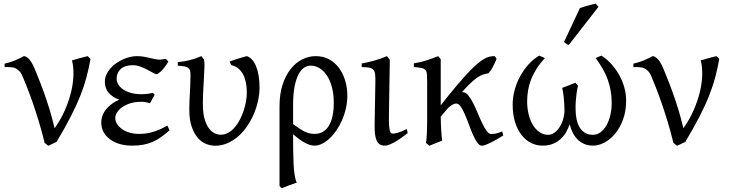

<svg xmlns="http://www.w3.org/2000/svg" viewBox="-20 -772 3944 1037"><path d="M468.8 -453.6Q460 -403.8 447.5 -356.4Q435.1 -309.1 414.6 -256.8Q394 -204.6 362.8 -143.8Q331.5 -83 285.6 -5.9Q277.8 -1.5 263.9 4.6Q250 10.7 240.7 15.1L221.2 0Q206.5 -60.5 189.5 -116.5Q172.4 -172.4 156 -219.5Q139.6 -266.6 125 -303.2Q110.4 -339.8 100.6 -362.8Q93.3 -379.9 82 -390.1Q70.8 -400.4 62 -404.3Q56.6 -406.7 46.9 -408Q37.1 -409.2 27.8 -409.7Q16.6 -410.2 4.9 -409.7V-428.2Q35.6 -435.1 61.5 -446Q87.4 -457 108.9 -468.8Q120.1 -468.8 134.8 -454.8Q149.4 -440.9 165 -405.8Q172.9 -386.7 186.5 -353.3Q200.2 -319.8 215.8 -276.6Q231.4 -233.4 247.1 -182.9Q262.7 -132.3 274.9 -79.1Q308.6 -126.5 330.8 -177.5Q353 -228.5 364.5 -277.3Q376 -326.2 376.7 -369.6Q377.4 -413.1 368.7 -445.8Q391.1 -452.6 412.4 -458.3Q433.6 -463.9 453.1 -468.8Q457 -466.3 461.7 -461.2Q466.3 -456.1 468.8 -453.6Z M889.2 -439Q879.9 -422.9 869.9 -410.2Q859.9 -397.5 851.1 -388.7Q842.3 -379.9 835.4 -375.5Q828.6 -371.1 825.2 -371.1Q819.8 -371.1 806.6 -378.7Q793.5 -386.2 775.9 -395.5Q758.3 -404.8 737.5 -412.4Q716.8 -419.9 697.3 -419.9Q654.3 -419.9 632.1 -399.4Q609.9 -378.9 609.9 -347.2Q609.9 -332 618.2 -317.1Q626.5 -302.2 643.3 -290.3Q660.2 -278.3 685.3 -270.8Q710.4 -263.2 744.6 -263.2Q757.8 -263.2 774.4 -265.1Q791 -267.1 805.7 -270.5L815.4 -260.3L790.5 -214.8Q776.4 -218.8 765.6 -220.5Q754.9 -222.2 743.2 -222.2Q708 -222.2 681.6 -213.4Q655.3 -204.6 637.7 -191.4Q620.1 -178.2 611.3 -163.1Q602.5 -147.9 602.5 -135.3Q602.5 -118.2 612.1 -102.8Q621.6 -87.4 638.7 -75.2Q655.8 -63 679.2 -55.9Q702.6 -48.8 730.5 -48.8Q747.6 -48.8 764.9 -50.8Q782.2 -52.7 800.8 -57.9Q819.3 -63 840.1 -71.8Q860.8 -80.6 884.3 -93.8L895.5 -67.9Q870.6 -45.9 848.1 -30.3Q825.7 -14.6 801.8 -4.6Q777.8 5.4 751.5 10Q725.1 14.6 692.9 14.6Q655.8 14.6 625.2 5.4Q594.7 -3.9 572.8 -20.5Q550.8 -37.1 538.8 -59.8Q526.9 -82.5 526.9 -109.4Q526.9 -130.4 534.2 -149.2Q541.5 -168 554.7 -183.8Q567.9 -199.7 585.7 -212.2Q603.5 -224.6 624 -233.4Q587.4 -247.1 566.9 -270.8Q546.4 -294.4 546.4 -330.6Q546.4 -351.1 554.7 -369.4Q563 -387.7 576.7 -403.1Q590.3 -418.5 607.9 -430.7Q625.5 -442.9 644.5 -451.4Q663.6 -460 682.4 -464.4Q701.2 -468.8 717.3 -468.8Q738.8 -468.8 756.3 -465.8Q773.9 -462.9 789.3 -459.2Q804.7 -455.6 818.1 -452.6Q831.5 -449.7 845.2 -449.7Q846.7 -449.7 850.6 -450.4Q854.5 -451.2 859.1 -451.9Q863.8 -452.6 867.9 -453.4Q872.1 -454.1 873.5 -454.1Q878.9 -451.7 882.1 -447.8Q885.3 -443.8 889.2 -439Z M1381.8 -296.4Q1381.3 -262.2 1373.3 -225.8Q1365.2 -189.5 1350.3 -155Q1335.4 -120.6 1314.2 -89.6Q1293 -58.6 1266.4 -35.4Q1239.7 -12.2 1208.3 1.5Q1176.8 15.1 1141.6 15.1Q1118.2 15.1 1093.3 5.4Q1068.4 -4.4 1048.3 -27.3Q1028.3 -50.3 1015.4 -87.6Q1002.4 -125 1002.4 -180.2Q1002.4 -206.1 1003.4 -228.3Q1004.4 -250.5 1005.6 -272.5Q1006.8 -294.4 1007.8 -317.4Q1008.8 -340.3 1008.8 -367.2Q1008.8 -380.4 1006.8 -389.4Q1004.9 -398.4 997.8 -404.3Q990.7 -410.2 977.3 -413.1Q963.9 -416 940.4 -417V-436.5Q974.1 -439.5 1004.4 -447Q1034.7 -454.6 1067.9 -468.8L1082 -449.7Q1085 -437 1084.2 -413.1Q1083.5 -389.2 1081.8 -357.2Q1080.1 -325.2 1077.9 -287.1Q1075.7 -249 1075.7 -209Q1075.7 -165.5 1083.7 -134.5Q1091.8 -103.5 1105.2 -83.5Q1118.7 -63.5 1136 -54Q1153.3 -44.4 1172.4 -44.4Q1194.3 -44.4 1213.4 -55.4Q1232.4 -66.4 1248 -84.5Q1263.7 -102.5 1275.6 -125.7Q1287.6 -148.9 1295.9 -174.1Q1304.2 -199.2 1308.6 -224.1Q1313 -249 1313 -270Q1313.5 -299.8 1308.3 -325.2Q1303.2 -350.6 1293 -370.1Q1282.7 -389.6 1266.6 -402.6Q1250.5 -415.5 1229 -420.4L1220.2 -439Q1229.5 -442.9 1241.5 -447.3Q1253.4 -451.7 1266.4 -455.6Q1279.3 -459.5 1291.5 -462.9Q1303.7 -466.3 1313 -468.8Q1328.6 -463.9 1341.3 -450Q1354 -436 1363 -414.1Q1372.1 -392.1 1377 -362.5Q1381.8 -333 1381.8 -296.4Z M1563 -101.6Q1584.5 -85.9 1600.3 -75.7Q1616.2 -65.4 1629.4 -59.6Q1642.6 -53.7 1654.1 -51.3Q1665.5 -48.8 1678.2 -48.8Q1729 -48.8 1755.9 -92.3Q1782.7 -135.7 1782.7 -217.3Q1782.7 -264.2 1772.7 -301.3Q1762.7 -338.4 1745.6 -364.3Q1728.5 -390.1 1705.8 -403.8Q1683.1 -417.5 1657.7 -417.5Q1639.6 -417.5 1622.6 -406.5Q1605.5 -395.5 1592.3 -370.4Q1579.1 -345.2 1571 -304.2Q1563 -263.2 1563 -203.1ZM1856 -255.4Q1856 -220.2 1848.4 -186.8Q1840.8 -153.3 1827.6 -123.3Q1814.5 -93.3 1797.1 -67.9Q1779.8 -42.5 1760 -24.2Q1740.2 -5.9 1719.5 4.4Q1698.7 14.6 1679.2 14.6Q1670.4 14.6 1659.4 12.2Q1648.4 9.8 1634.3 2.9Q1620.1 -3.9 1602.5 -15.9Q1585 -27.8 1563 -47.4V-34.7Q1563 2.4 1563.5 41Q1564 79.6 1565.7 113.8Q1567.4 147.9 1571.5 174.6Q1575.7 201.2 1583 214.4Q1560.5 221.7 1542.2 228.5Q1523.9 235.4 1503.4 244.1Q1498 241.7 1495.8 239.3Q1493.7 236.8 1489.7 232.4V-197.8Q1489.7 -263.7 1506.1 -314.2Q1522.5 -364.7 1549.8 -399.2Q1577.1 -433.6 1612.3 -451.2Q1647.5 -468.8 1685.1 -468.8Q1727.1 -468.8 1759 -450.7Q1791 -432.6 1812.5 -402.8Q1834 -373 1845 -334.5Q1856 -295.9 1856 -255.4Z M2182.1 -53.2Q2137.2 -18.1 2106.4 -1.7Q2075.7 14.6 2059.6 14.6Q2042.5 14.6 2031.5 7.8Q2020.5 1 2014.2 -12.9Q2007.8 -26.9 2005.4 -48.3Q2002.9 -69.8 2003.4 -99.1L2007.3 -326.7Q2007.8 -352.1 2006.3 -368.2Q2004.9 -384.3 1997.8 -393.6Q1990.7 -402.8 1975.6 -406.2Q1960.4 -409.7 1933.6 -409.7V-429.2Q1965.3 -434.6 2001.5 -444.6Q2037.6 -454.6 2069.8 -468.8L2085.4 -449.2L2080.6 -147.9Q2080.1 -114.3 2081.5 -94.7Q2083 -75.2 2085.9 -65.2Q2088.9 -55.2 2093 -52.7Q2097.2 -50.3 2102.5 -50.3Q2109.9 -50.3 2128.2 -54.9Q2146.5 -59.6 2177.2 -75.2Z M2697.8 -40Q2677.7 -27.3 2659.9 -17.3Q2642.1 -7.3 2627 0Q2611.8 7.3 2600.6 11.2Q2589.4 15.1 2583 15.1Q2569.8 15.1 2557.9 -1.7Q2545.9 -18.6 2534.7 -43.9Q2523.4 -69.3 2512.7 -98.9Q2502 -128.4 2491 -153.8Q2480 -179.2 2468.5 -196Q2457 -212.9 2444.3 -212.9Q2435.5 -212.9 2424.3 -206.8Q2413.1 -200.7 2401.4 -190.4L2360.4 -142.1Q2360.4 -127.9 2361.1 -109.6Q2361.8 -91.3 2362.8 -72.8Q2363.8 -54.2 2365.2 -38.1Q2366.7 -22 2368.2 -12.2Q2361.8 -9.8 2353 -6.3Q2344.2 -2.9 2334.7 0.7Q2325.2 4.4 2315.9 8.3Q2306.6 12.2 2299.3 15.1L2280.8 0Q2282.2 -7.8 2283.4 -20.8Q2284.7 -33.7 2285.4 -49.8Q2286.1 -65.9 2286.6 -84.7Q2287.1 -103.5 2287.1 -123V-328.6Q2287.1 -355.5 2285.9 -370.6Q2284.7 -385.7 2278.1 -393.6Q2271.5 -401.4 2256.8 -404.5Q2242.2 -407.7 2215.3 -410.2V-429.7Q2233.4 -432.6 2251.7 -437Q2270 -441.4 2287.1 -447Q2304.2 -452.6 2319.3 -458.3Q2334.5 -463.9 2346.7 -468.8L2360.4 -452.1V-203.1Q2409.2 -265.6 2446.5 -309.6Q2483.9 -353.5 2512 -383.1Q2540 -412.6 2560.8 -429.7Q2581.5 -446.8 2597.7 -455.6Q2613.8 -464.4 2626.7 -466.6Q2639.6 -468.8 2652.3 -468.8Q2655.8 -464.4 2657.7 -460.9L2661.1 -455.6Q2661.6 -454.6 2662.1 -454.1Q2652.3 -430.2 2640.9 -408.9Q2629.4 -387.7 2618.2 -376Q2602.1 -373.5 2588.4 -369.1Q2574.7 -364.7 2558.8 -354Q2543 -343.3 2522.9 -324.5Q2502.9 -305.7 2474.6 -274.4H2479Q2494.6 -274.4 2508.5 -257.6Q2522.5 -240.7 2535.2 -215.8Q2547.9 -190.9 2560.1 -161.4Q2572.3 -131.8 2584.2 -106.9Q2596.2 -82 2608.2 -65.2Q2620.1 -48.3 2632.8 -48.3Q2641.1 -48.3 2647.9 -49.1Q2654.8 -49.8 2661.6 -51.5Q2668.5 -53.2 2675.8 -55.9Q2683.1 -58.6 2692.9 -62Z M3361.8 -229Q3361.8 -172.4 3345.2 -127.2Q3328.6 -82 3302.7 -50.5Q3276.9 -19 3245.1 -2.2Q3213.4 14.6 3183.1 14.6Q3155.8 14.6 3134.5 5.1Q3113.3 -4.4 3097.9 -20.5Q3082.5 -36.6 3072.5 -57.4Q3062.5 -78.1 3057.1 -100.6Q3049.3 -79.1 3037.6 -58.3Q3025.9 -37.6 3008.3 -21.5Q2990.7 -5.4 2966.8 4.6Q2942.9 14.6 2910.6 14.6Q2877 14.6 2847.7 -0.2Q2818.4 -15.1 2796.4 -43.5Q2774.4 -71.8 2761.7 -112.8Q2749 -153.8 2749 -206.5Q2749 -246.1 2759.5 -285.2Q2770 -324.2 2789.1 -359.4Q2808.1 -394.5 2834.2 -423.6Q2860.4 -452.6 2892.1 -471.7Q2894 -470.7 2898.4 -469Q2902.8 -467.3 2907.5 -465.3Q2912.1 -463.4 2916.5 -461.4Q2920.9 -459.5 2922.9 -458Q2895.5 -428.7 2877.2 -399.4Q2858.9 -370.1 2847.7 -340.8Q2836.4 -311.5 2831.8 -282.2Q2827.1 -252.9 2827.1 -223.6Q2827.1 -189 2834.7 -156.5Q2842.3 -124 2856.9 -99.1Q2871.6 -74.2 2892.8 -59.1Q2914.1 -43.9 2940.9 -43.9Q2958.5 -43.9 2974.4 -55.4Q2990.2 -66.9 3002.2 -85.2Q3014.2 -103.5 3021.2 -127Q3028.3 -150.4 3028.8 -174.3Q3028.8 -192.4 3027.6 -210.9Q3026.4 -229.5 3024.7 -246.3Q3022.9 -263.2 3020.8 -276.6Q3018.6 -290 3016.6 -297.4Q3037.6 -305.2 3054.9 -312Q3072.3 -318.8 3087.9 -325.2Q3089.8 -322.8 3092.3 -320.1Q3094.7 -317.4 3097.2 -314.9Q3099.6 -312.5 3102.1 -309.6Q3097.7 -292.5 3094.7 -272Q3092.3 -254.4 3090.1 -230Q3087.9 -205.6 3088.9 -177.2Q3089.4 -152.8 3094 -128.9Q3098.6 -105 3109.4 -86.2Q3120.1 -67.4 3137.7 -55.7Q3155.3 -43.9 3182.1 -43.9Q3205.6 -43.9 3224.4 -58.3Q3243.2 -72.8 3256.3 -96.4Q3269.5 -120.1 3276.6 -151.1Q3283.7 -182.1 3283.7 -215.3Q3283.7 -250.5 3278.3 -281.5Q3272.9 -312.5 3262.5 -341.8Q3252 -371.1 3235.8 -399.4Q3219.7 -427.7 3197.8 -458Q3199.7 -459.5 3204.1 -461.7Q3208.5 -463.9 3213.1 -465.6Q3217.8 -467.3 3221.9 -469Q3226.1 -470.7 3228.5 -471.7Q3255.4 -454.6 3279.5 -428.7Q3303.7 -402.8 3322 -371.1Q3340.3 -339.4 3351.1 -303Q3361.8 -266.6 3361.8 -229ZM3052.2 -529.3Q3048.3 -530.3 3045.4 -531.5Q3042.5 -532.7 3039.6 -534.7Q3036.6 -536.6 3033.7 -539.1Q3030.8 -541.5 3026.4 -545.4L3112.3 -728.5Q3120.1 -731.4 3130.9 -734.6Q3141.6 -737.8 3153.3 -741.2Q3165 -744.6 3176.5 -747.3Q3188 -750 3197.3 -752.4L3212.4 -735.4Z M3864.7 -453.6Q3856 -403.8 3843.5 -356.4Q3831.1 -309.1 3810.5 -256.8Q3790 -204.6 3758.8 -143.8Q3727.5 -83 3681.6 -5.9Q3673.8 -1.5 3659.9 4.6Q3646 10.7 3636.7 15.1L3617.2 0Q3602.5 -60.5 3585.4 -116.5Q3568.4 -172.4 3552 -219.5Q3535.6 -266.6 3521 -303.2Q3506.3 -339.8 3496.6 -362.8Q3489.3 -379.9 3478 -390.1Q3466.8 -400.4 3458 -404.3Q3452.6 -406.7 3442.9 -408Q3433.1 -409.2 3423.8 -409.7Q3412.6 -410.2 3400.9 -409.7V-428.2Q3431.6 -435.1 3457.5 -446Q3483.4 -457 3504.9 -468.8Q3516.1 -468.8 3530.8 -454.8Q3545.4 -440.9 3561 -405.8Q3568.8 -386.7 3582.5 -353.3Q3596.2 -319.8 3611.8 -276.6Q3627.4 -233.4 3643.1 -182.9Q3658.7 -132.3 3670.9 -79.1Q3704.6 -126.5 3726.8 -177.5Q3749 -228.5 3760.5 -277.3Q3772 -326.2 3772.7 -369.6Q3773.4 -413.1 3764.6 -445.8Q3787.1 -452.6 3808.3 -458.3Q3829.6 -463.9 3849.1 -468.8Q3853 -466.3 3857.7 -461.2Q3862.3 -456.1 3864.7 -453.6Z"/></svg>

Font: Gentium Plus
Style: Regular
Weight: 400
Designer: J. Victor Gaultney, Annie Olsen, Iska Routamaa
Foundry: SIL International
Version: Version 1.510